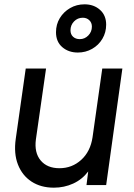

<svg xmlns="http://www.w3.org/2000/svg" viewBox="-20 -856 621 888"><path d="M229 12Q169 12 126 -16Q83 -44 63 -95Q43 -146 53 -215L99 -539H193L146 -211Q138 -150 168 -114Q198 -78 255 -78Q313 -78 355.5 -116.5Q398 -155 408 -221L453 -539H546L471 0H380L388 -63Q360 -26 318.5 -7Q277 12 229 12ZM340 -613Q297 -613 268 -638Q239 -663 239 -707Q239 -743 256.5 -772Q274 -801 304 -818.5Q334 -836 371 -836Q414 -836 442.5 -810.5Q471 -785 471 -742Q471 -706 453.5 -676.5Q436 -647 406 -630Q376 -613 340 -613ZM349 -675Q372 -675 388.5 -692Q405 -709 405 -733Q405 -751 393 -762.5Q381 -774 363 -774Q339 -774 322.5 -757Q306 -740 306 -716Q306 -697 318 -686Q330 -675 349 -675Z"/></svg>

Font: Plus Jakarta Sans Medium
Style: Italic
Weight: 500
Italic angle: -8°
Designer: Gumpita Rahayu
Foundry: Tokotype
Version: Version 2.071; ttfautohint (v1.8.4.7-5d5b);gftools[0.9.29]